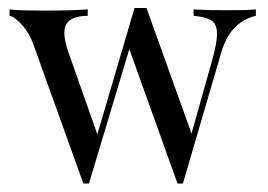

<svg xmlns="http://www.w3.org/2000/svg" viewBox="-20 -438 654 469"><path d="M197.3 10.3H183.6L61.5 -329.6Q51.8 -357.4 33.2 -377.7Q14.6 -397.9 3.4 -399.4V-415Q17.6 -413.1 41.3 -412.6Q64.9 -412.1 91.8 -412.1Q153.3 -412.1 194.3 -415V-399.4Q152.8 -398.9 141.6 -378.2Q130.4 -357.4 147.9 -308.1L217.8 -109.9L308.6 -418.5H337.9L447.8 -111.8L497.1 -286.6Q511.2 -335.9 510 -358.9Q508.8 -381.8 494.1 -389.4Q479.5 -397 453.1 -399.4L452.6 -415Q481 -413.6 495.4 -413.3Q509.8 -413.1 527.3 -413.1Q550.3 -413.1 570.3 -413.3Q590.3 -413.6 605 -415V-399.4Q542.5 -384.3 521 -311.5L426.8 10.3H413.6L295.9 -317.9Z"/></svg>

Font: Bacasime Antique
Style: Regular
Weight: 400
Designer: The DocRepair Project, Claus Eggers Sørensen
Foundry: Google
Version: Version 2.000